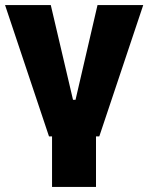

<svg xmlns="http://www.w3.org/2000/svg" viewBox="-20 -540 587 760"><path d="M174 0H186V200H360V0H373L547 -520H366L279 -145H269L181 -520H0Z"/></svg>

Font: Fixel Text ExtraBold
Style: Regular
Weight: 800
Width: 4
Designer: AlfaBravo + MacPaw
Foundry: Kyrylo Tkachov, Marchela Mozhyna, Serhii Makarenko, Maria Weinstein, Zakhar Kryvoshyya
Version: Version 1.211